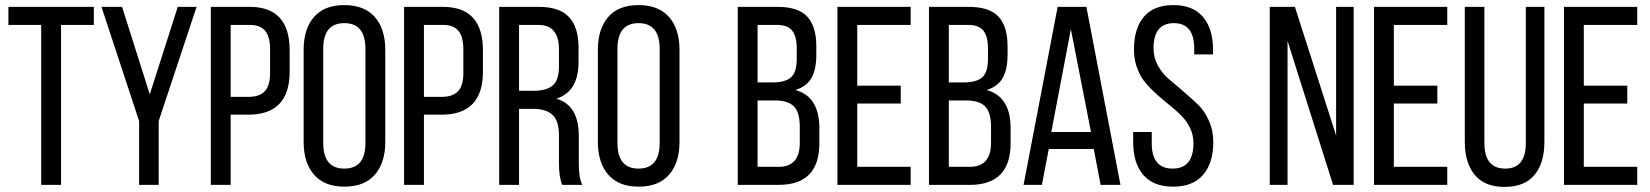

<svg xmlns="http://www.w3.org/2000/svg" viewBox="-20 -727 6490 755"><path d="M220 0H142V-629H13V-700H349V-629H220Z M527 0V-251L379 -700H460L569 -356L679 -700H753L604 -251V0Z M809 -700H962Q1119 -700 1119 -529V-445Q1119 -276 956 -276H887V0H809ZM887 -346H956Q1000 -346 1021 -368Q1042 -390 1042 -440V-533Q1042 -582 1023 -605.5Q1004 -629 962 -629H887Z M1174 -169V-531Q1174 -613 1214.5 -660Q1255 -707 1334 -707Q1413 -707 1454 -660Q1495 -613 1495 -531V-169Q1495 -87 1454 -40Q1413 7 1334 7Q1256 7 1215 -40Q1174 -87 1174 -169ZM1251 -535V-165Q1251 -64 1334 -64Q1417 -64 1417 -165V-535Q1417 -636 1334 -636Q1251 -636 1251 -535Z M1569 -700H1722Q1879 -700 1879 -529V-445Q1879 -276 1716 -276H1647V0H1569ZM1647 -346H1716Q1760 -346 1781 -368Q1802 -390 1802 -440V-533Q1802 -582 1783 -605.5Q1764 -629 1722 -629H1647Z M1943 -700H2099Q2180 -700 2217.5 -660Q2255 -620 2255 -540V-483Q2255 -367 2168 -339Q2256 -313 2256 -193V-84Q2256 -26 2270 0H2191Q2178 -29 2178 -85V-195Q2178 -252 2152.5 -275.5Q2127 -299 2076 -299H2021V0H1943ZM2021 -370H2079Q2129 -370 2153.5 -391Q2178 -412 2178 -466V-533Q2178 -629 2097 -629H2021Z M2331 -169V-531Q2331 -613 2371.5 -660Q2412 -707 2491 -707Q2570 -707 2611 -660Q2652 -613 2652 -531V-169Q2652 -87 2611 -40Q2570 7 2491 7Q2413 7 2372 -40Q2331 -87 2331 -169ZM2408 -535V-165Q2408 -64 2491 -64Q2574 -64 2574 -165V-535Q2574 -636 2491 -636Q2408 -636 2408 -535Z M2881 -700H3038Q3118 -700 3154 -662Q3190 -624 3190 -545V-512Q3190 -454 3171 -420.5Q3152 -387 3108 -373Q3202 -347 3202 -223V-164Q3202 0 3042 0H2881ZM2959 -403H3019Q3068 -403 3090.5 -423Q3113 -443 3113 -496V-537Q3113 -584 3095 -606.5Q3077 -629 3036 -629H2959ZM2959 -71H3042Q3125 -71 3125 -166V-228Q3125 -285 3102 -308.5Q3079 -332 3027 -332H2959Z M3351 -390H3522V-320H3351V-71H3561V0H3273V-700H3561V-629H3351Z M3633 -700H3790Q3870 -700 3906 -662Q3942 -624 3942 -545V-512Q3942 -454 3923 -420.5Q3904 -387 3860 -373Q3954 -347 3954 -223V-164Q3954 0 3794 0H3633ZM3711 -403H3771Q3820 -403 3842.5 -423Q3865 -443 3865 -496V-537Q3865 -584 3847 -606.5Q3829 -629 3788 -629H3711ZM3711 -71H3794Q3877 -71 3877 -166V-228Q3877 -285 3854 -308.5Q3831 -332 3779 -332H3711Z M4281 -141H4104L4077 0H4005L4139 -700H4252L4386 0H4308ZM4191 -612 4114 -208H4270Z M4750 -532V-513H4676V-536Q4676 -636 4596 -636Q4516 -636 4516 -537Q4516 -500 4533.5 -468.5Q4551 -437 4577 -415.5Q4603 -394 4633.5 -367.5Q4664 -341 4690 -316.5Q4716 -292 4733.5 -253Q4751 -214 4751 -168Q4751 -86 4711 -39.5Q4671 7 4593 7Q4515 7 4475.5 -39.5Q4436 -86 4436 -168V-208H4509V-164Q4509 -64 4591 -64Q4673 -64 4673 -164Q4673 -196 4660 -223Q4647 -250 4626.5 -271Q4606 -292 4581 -312Q4556 -332 4531 -354Q4506 -376 4485.5 -400Q4465 -424 4452 -458Q4439 -492 4439 -532Q4439 -615 4478 -661Q4517 -707 4594 -707Q4671 -707 4710.5 -660.5Q4750 -614 4750 -532Z M5043 -566V0H4973V-700H5072L5234 -194V-700H5303V0H5222Z M5461 -390H5632V-320H5461V-71H5671V0H5383V-700H5671V-629H5461Z M5817 -700V-165Q5817 -64 5899 -64Q5980 -64 5980 -165V-700H6053V-169Q6053 -86 6014 -39Q5975 8 5896 8Q5818 8 5779 -39.5Q5740 -87 5740 -169V-700Z M6208 -390H6379V-320H6208V-71H6418V0H6130V-700H6418V-629H6208Z"/></svg>

Font: TypoPRO Bebas Neue
Style: Regular
Weight: 400
Designer: Ryoichi Tsunekawa
Foundry: Ryoichi Tsunekawa
Version: Version 001.003